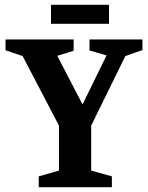

<svg xmlns="http://www.w3.org/2000/svg" viewBox="-20 -778 615 798"><path d="M141 0V-45L225 -69V-256L74 -545L3 -569V-614H286V-567L218 -546L323 -344L423 -548L352 -568V-614H572V-570L501 -545L359 -256V-69L445 -45V0ZM192 -679V-758H433V-679Z"/></svg>

Font: Manuale
Style: Regular
Weight: 400
Designer: Eduardo Tunni / Pablo Cosgaya
Foundry: Eduardo Tunni / Pablo Cosgaya
Version: Version 1.002